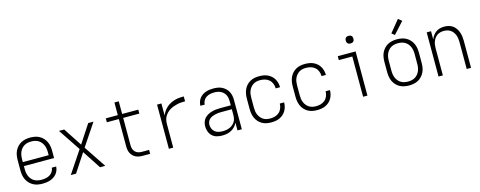

<svg xmlns="http://www.w3.org/2000/svg" viewBox="-32 -1490 5563 2225"><g transform="rotate(-15 2750.0 -377.5)"><path d="M276 12Q248 12 219.5 6.5Q191 1 166 -12.5Q141 -26 121.5 -47Q102 -68 89.5 -94Q77 -120 72.5 -148Q68 -176 68 -205V-325Q68 -353 72.5 -381.5Q77 -410 89 -435.5Q101 -461 120.5 -482.5Q140 -504 165 -517.5Q190 -531 218.5 -536.5Q247 -542 275 -542Q303 -542 331.5 -536.5Q360 -531 385 -517.5Q410 -504 429.5 -482.5Q449 -461 461 -435.5Q473 -410 477.5 -381.5Q482 -353 482 -325V-241H120V-205Q120 -183 123.5 -161.5Q127 -140 135.5 -120Q144 -100 158.5 -83Q173 -66 192 -55Q211 -44 233 -39.5Q255 -35 276 -35Q302 -35 327.5 -39.5Q353 -44 375 -57Q397 -70 411.5 -92Q426 -114 428 -140H480Q479 -116 470.5 -93.5Q462 -71 447 -53Q432 -35 412 -22Q392 -9 369.5 -1.5Q347 6 323.5 9Q300 12 276 12ZM430 -289V-325Q430 -347 426.5 -368.5Q423 -390 414.5 -410Q406 -430 391.5 -447Q377 -464 358.5 -475Q340 -486 318.5 -490.5Q297 -495 275 -495Q253 -495 231.5 -490.5Q210 -486 191.5 -475Q173 -464 158.5 -447Q144 -430 135.5 -410Q127 -390 123.5 -368.5Q120 -347 120 -325V-289Z M618 0 795 -265 618 -530H681L825 -310L969 -530H1032L855 -265L1032 0H969L825 -220L681 0Z M1570 0H1479Q1458 0 1437.5 -3.5Q1417 -7 1398.5 -16Q1380 -25 1365 -40Q1350 -55 1340.5 -74Q1331 -93 1327.5 -113.5Q1324 -134 1324 -155V-483H1180V-530H1324V-682H1376V-530H1570V-483H1376V-155Q1376 -133 1382 -112.5Q1388 -92 1402.5 -76.5Q1417 -61 1437.5 -54Q1458 -47 1479 -47H1570Z M1795 0V-530H1847V-385Q1857 -411 1873 -434.5Q1889 -458 1910 -476.5Q1931 -495 1956 -508Q1981 -521 2008 -529Q2035 -537 2062.5 -539.5Q2090 -542 2118 -542L2119 -483Q2095 -483 2071 -481.5Q2047 -480 2023.5 -474.5Q2000 -469 1977.5 -461Q1955 -453 1934.5 -440.5Q1914 -428 1897 -411Q1880 -394 1868 -373Q1856 -352 1851.5 -328.5Q1847 -305 1847 -281V0Z M2433 12Q2401 12 2369.5 4Q2338 -4 2314.5 -25.5Q2291 -47 2279.5 -78Q2268 -109 2268 -141Q2268 -167 2276 -192.5Q2284 -218 2301.5 -237.5Q2319 -257 2342.5 -269.5Q2366 -282 2391 -289Q2416 -296 2442 -298.5Q2468 -301 2494 -301H2618V-352Q2618 -371 2614.5 -390Q2611 -409 2602 -426.5Q2593 -444 2579 -457.5Q2565 -471 2547.5 -479.5Q2530 -488 2511 -491.5Q2492 -495 2472 -495Q2447 -495 2422 -490Q2397 -485 2375.5 -471.5Q2354 -458 2341.5 -435Q2329 -412 2328 -387H2276Q2277 -410 2284 -433Q2291 -456 2305 -474.5Q2319 -493 2338.5 -506.5Q2358 -520 2380 -528Q2402 -536 2425.5 -539Q2449 -542 2472 -542Q2498 -542 2524 -538Q2550 -534 2573.5 -522.5Q2597 -511 2616.5 -493Q2636 -475 2648 -452Q2660 -429 2665 -403.5Q2670 -378 2670 -352V0H2618V-94Q2607 -68 2587.5 -47Q2568 -26 2543 -12.5Q2518 1 2490 6.5Q2462 12 2433 12ZM2451 -35Q2472 -35 2493 -38.5Q2514 -42 2533.5 -50Q2553 -58 2570 -72Q2587 -86 2598 -103.5Q2609 -121 2613.5 -142Q2618 -163 2618 -184V-254H2494Q2475 -254 2456 -252.5Q2437 -251 2418 -246.5Q2399 -242 2381.5 -234.5Q2364 -227 2349.5 -214.5Q2335 -202 2327.5 -183.5Q2320 -165 2320 -146Q2320 -122 2330 -99Q2340 -76 2359 -61Q2378 -46 2402.5 -40.5Q2427 -35 2451 -35Z M3021 12Q2993 12 2965 6.5Q2937 1 2912.5 -13Q2888 -27 2869 -48Q2850 -69 2838.5 -95Q2827 -121 2822.5 -149Q2818 -177 2818 -205V-325Q2818 -353 2822.5 -381Q2827 -409 2838.5 -435Q2850 -461 2869 -482Q2888 -503 2912.5 -517Q2937 -531 2965 -536.5Q2993 -542 3021 -542Q3047 -542 3073 -538Q3099 -534 3122.5 -523Q3146 -512 3165.5 -495Q3185 -478 3198 -455.5Q3211 -433 3217.5 -408Q3224 -383 3224 -357V-356H3172Q3172 -385 3161 -413Q3150 -441 3128.5 -460Q3107 -479 3078.5 -487Q3050 -495 3021 -495Q3000 -495 2978.5 -490.5Q2957 -486 2939 -474.5Q2921 -463 2907 -446Q2893 -429 2884.5 -409Q2876 -389 2873 -368Q2870 -347 2870 -325V-205Q2870 -183 2873 -162Q2876 -141 2884.5 -121Q2893 -101 2907 -84Q2921 -67 2939 -55.5Q2957 -44 2978.5 -39.5Q3000 -35 3021 -35Q3050 -35 3078.5 -43Q3107 -51 3128.5 -70Q3150 -89 3161 -117Q3172 -145 3172 -174H3224V-173Q3224 -147 3217.5 -122Q3211 -97 3198 -74.5Q3185 -52 3165.5 -35Q3146 -18 3122.5 -7Q3099 4 3073 8Q3047 12 3021 12Z M3571 12Q3543 12 3515 6.5Q3487 1 3462.5 -13Q3438 -27 3419 -48Q3400 -69 3388.5 -95Q3377 -121 3372.5 -149Q3368 -177 3368 -205V-325Q3368 -353 3372.5 -381Q3377 -409 3388.5 -435Q3400 -461 3419 -482Q3438 -503 3462.5 -517Q3487 -531 3515 -536.5Q3543 -542 3571 -542Q3597 -542 3623 -538Q3649 -534 3672.5 -523Q3696 -512 3715.5 -495Q3735 -478 3748 -455.5Q3761 -433 3767.5 -408Q3774 -383 3774 -357V-356H3722Q3722 -385 3711 -413Q3700 -441 3678.5 -460Q3657 -479 3628.5 -487Q3600 -495 3571 -495Q3550 -495 3528.5 -490.5Q3507 -486 3489 -474.5Q3471 -463 3457 -446Q3443 -429 3434.5 -409Q3426 -389 3423 -368Q3420 -347 3420 -325V-205Q3420 -183 3423 -162Q3426 -141 3434.5 -121Q3443 -101 3457 -84Q3471 -67 3489 -55.5Q3507 -44 3528.5 -39.5Q3550 -35 3571 -35Q3600 -35 3628.5 -43Q3657 -51 3678.5 -70Q3700 -89 3711 -117Q3722 -145 3722 -174H3774V-173Q3774 -147 3767.5 -122Q3761 -97 3748 -74.5Q3735 -52 3715.5 -35Q3696 -18 3672.5 -7Q3649 4 3623 8Q3597 12 3571 12Z M4125 0V-483H3963V-530H4177V0ZM4145 -634Q4136 -634 4127 -636.5Q4118 -639 4111 -646Q4104 -653 4101.5 -662Q4099 -671 4099 -680Q4099 -689 4101.5 -698Q4104 -707 4111 -714Q4118 -721 4127 -723.5Q4136 -726 4145 -726Q4154 -726 4163 -723.5Q4172 -721 4179 -714Q4186 -707 4188.5 -698Q4191 -689 4191 -680Q4191 -671 4188.5 -662Q4186 -653 4179 -646Q4172 -639 4163 -636.5Q4154 -634 4145 -634Z M4675 12Q4647 12 4618.5 6.5Q4590 1 4565 -12.5Q4540 -26 4520.5 -47.5Q4501 -69 4489 -94.5Q4477 -120 4472.5 -148.5Q4468 -177 4468 -205V-325Q4468 -353 4472.5 -381.5Q4477 -410 4489 -435.5Q4501 -461 4520.5 -482.5Q4540 -504 4565 -517.5Q4590 -531 4618.5 -536.5Q4647 -542 4675 -542Q4703 -542 4731.5 -536.5Q4760 -531 4785 -517.5Q4810 -504 4829.5 -482.5Q4849 -461 4861 -435.5Q4873 -410 4877.5 -381.5Q4882 -353 4882 -325V-205Q4882 -177 4877.5 -148.5Q4873 -120 4861 -94.5Q4849 -69 4829.5 -47.5Q4810 -26 4785 -12.5Q4760 1 4731.5 6.5Q4703 12 4675 12ZM4675 -35Q4697 -35 4718.5 -39.5Q4740 -44 4758.5 -55Q4777 -66 4791.5 -83Q4806 -100 4814.5 -120Q4823 -140 4826.5 -161.5Q4830 -183 4830 -205V-325Q4830 -347 4826.5 -368.5Q4823 -390 4814.5 -410Q4806 -430 4791.5 -447Q4777 -464 4758.5 -475Q4740 -486 4718.5 -490.5Q4697 -495 4675 -495Q4653 -495 4631.5 -490.5Q4610 -486 4591.5 -475Q4573 -464 4558.5 -447Q4544 -430 4535.5 -410Q4527 -390 4523.5 -368.5Q4520 -347 4520 -325V-205Q4520 -183 4523.5 -161.5Q4527 -140 4535.5 -120Q4544 -100 4558.5 -83Q4573 -66 4591.5 -55Q4610 -44 4631.5 -39.5Q4653 -35 4675 -35ZM4667 -596 4631 -624 4748 -767 4791 -733Z M5030 0V-530H5082V-431Q5091 -455 5106.5 -477Q5122 -499 5143.5 -514Q5165 -529 5191 -535.5Q5217 -542 5243 -542Q5269 -542 5295.5 -535.5Q5322 -529 5343.5 -513.5Q5365 -498 5380 -476Q5395 -454 5404 -429Q5413 -404 5416.5 -377.5Q5420 -351 5420 -325V0H5368V-325Q5368 -346 5365 -367Q5362 -388 5354.5 -407.5Q5347 -427 5334.5 -444Q5322 -461 5304.5 -473Q5287 -485 5266.5 -490Q5246 -495 5225 -495Q5204 -495 5183.5 -490Q5163 -485 5145.5 -473Q5128 -461 5115.5 -444Q5103 -427 5095.5 -407.5Q5088 -388 5085 -367Q5082 -346 5082 -325V0Z"/></g></svg>

Font: Lode Dark Term
Style: Regular
Weight: 400
Monospace: yes
Designer: Belleve Invis
Foundry: Belleve Invis
Version: Version 29.2.0